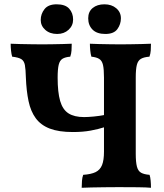

<svg xmlns="http://www.w3.org/2000/svg" viewBox="-20 -886 777 909"><path d="M366.8 3Q366.8 -13.6 368.1 -29.9Q369.3 -46.1 373.9 -58.3Q411.1 -60.8 432.5 -71.1Q453.8 -81.5 463.1 -104.5Q472.3 -127.5 472.3 -167.9V-518.7Q472.3 -558.5 467.6 -578.5Q463 -598.6 450 -606.9Q437.1 -615.2 412.7 -617.7Q409.1 -629.4 407.4 -646.1Q405.6 -662.9 405.6 -679Q422 -678 447.5 -677.5Q473 -677 500.6 -676.5Q528.1 -676 550.2 -676Q572.7 -676 598.7 -676.5Q624.7 -677 650.2 -677.5Q675.7 -678 694.7 -679Q694.7 -662.3 693.7 -647.2Q692.7 -632 687.6 -617.7Q661.1 -615.7 647.1 -607.4Q633.1 -599.2 627.9 -578.8Q622.7 -558.5 622.7 -518.7V-158.3Q622.7 -118.5 628.2 -97.4Q633.7 -76.3 647.9 -68.3Q662.1 -60.3 688.1 -58.3Q691.7 -47.7 693.2 -30.9Q694.7 -14.1 694.7 3Q674.1 1 633.4 0.5Q592.6 0 541.9 0Q507.9 0 474 0.5Q440 1 412.2 1.5Q384.4 2 366.8 3ZM325.1 -260.9Q257.8 -260.9 215.5 -277.3Q173.2 -293.6 149.3 -326.2Q125.3 -358.8 115.2 -407Q105 -455.1 102.5 -518.7Q101.5 -558.6 97.8 -578.2Q94 -597.7 81.1 -605.9Q68.1 -614.2 37.6 -617.7Q34.1 -629.4 32.3 -646.1Q30.5 -662.9 30.5 -679Q47.5 -678 74.5 -677.5Q101.6 -677 129.9 -676.5Q158.2 -676 180.3 -676Q202.3 -676 227.5 -676.5Q252.8 -677 277 -677.5Q301.2 -678 319.6 -679Q319.6 -662.3 318.6 -647.2Q317.6 -632 312.6 -617.7Q288.7 -615.7 275.8 -607.7Q262.9 -599.7 257.9 -579.2Q252.9 -558.7 252.9 -518.2Q252.9 -449.1 264.8 -408Q276.7 -367 304.3 -349.3Q331.9 -331.7 378 -331.7Q396.9 -331.7 424.8 -334.4Q452.7 -337.2 475.2 -341.7V-284Q445.9 -274.5 409.1 -267.7Q372.3 -260.9 325.1 -260.9ZM478.6 -725.2Q438.6 -725.2 418.1 -745.9Q397.6 -766.6 397.6 -799.4Q397.6 -830.8 418.9 -848.2Q440.1 -865.6 474.5 -865.6Q508.4 -865.6 530.4 -846.9Q552.4 -828.2 552.4 -799.4Q552.4 -771.1 535.7 -748.2Q519 -725.2 478.6 -725.2ZM250.7 -725.2Q216.3 -725.2 194.6 -744.4Q172.8 -763.6 172.8 -791.4Q172.8 -820.1 190.8 -842.9Q208.7 -865.6 248.2 -865.6Q289.1 -865.6 307.6 -844.9Q326.1 -824.2 326.1 -793.4Q326.1 -764.6 304.6 -744.9Q283.1 -725.2 250.7 -725.2Z"/></svg>

Font: Vollkorn
Style: Regular
Weight: 400
Designer: Friedrich Althausen
Foundry: Friedrich Althausen
Version: Version 5.001